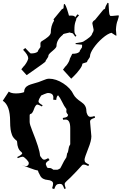

<svg xmlns="http://www.w3.org/2000/svg" viewBox="-20 -1358 852 1344"><path d="M791.5 -1150.4 794.9 -1110.8Q794.9 -1107.9 793 -1107.9Q791 -1107.9 760.3 -1128.4Q733.4 -1122.1 697.3 -1090.8Q661.1 -1059.6 635.5 -1022.7Q609.9 -985.8 609.9 -963.4Q609.9 -957 599.6 -944.1Q589.4 -931.2 589.4 -924.8Q589.4 -922.4 572.8 -918Q556.2 -913.6 556.2 -911.1Q556.2 -896.5 536.6 -870.6Q517.1 -844.7 497.6 -825.7L478.5 -807.1L420.9 -870.6L438 -893.1Q439.5 -893.1 446.8 -902.3Q465.8 -927.7 469.2 -947.8L485.8 -981.4Q520.5 -981.4 534.2 -993.7Q539.6 -998 538.6 -1002.9L554.2 -1026.9L554.7 -1044.9Q539.1 -1045.9 509.3 -1049.3V-1055.7Q556.2 -1062.5 561.5 -1065.9Q590.8 -1083.5 607.4 -1097.7Q624 -1111.8 626.5 -1126Q635.3 -1137.2 635.3 -1150.9L626.5 -1193.8Q626.5 -1208.5 645 -1218.8L703.6 -1290.5Q704.6 -1291 705.8 -1291.7Q707 -1292.5 707.8 -1292.7Q708.5 -1293 709.7 -1293.7Q710.9 -1294.4 711.7 -1294.9Q712.4 -1295.4 713.4 -1296.1Q714.4 -1296.9 714.8 -1297.4Q715.3 -1297.9 715.8 -1298.3Q716.8 -1300.3 716.8 -1305.4Q716.8 -1310.5 732.9 -1338.4L739.7 -1335.9Q742.7 -1264.6 746.8 -1255.4Q751 -1246.1 754.4 -1246.1L768.1 -1246.6L807.6 -1250.5Q812 -1250.5 812 -1246.1Q812 -1241.7 803.7 -1215.3Q793.9 -1193.4 791.5 -1150.4ZM462.9 -1248.5 477.1 -1249Q505.4 -1249 505.4 -1236.3L522.5 -1257.8L533.2 -1251L514.2 -1228.5Q514.2 -1222.2 512.7 -1217.8Q502.4 -1194.8 501.2 -1165.8Q500 -1136.7 502.4 -1128.2Q504.9 -1119.6 515.1 -1107.4L506.8 -1101.1Q491.2 -1126.5 484.4 -1126.5Q475.1 -1126.5 468.8 -1130.9L429.2 -1121.6Q419.9 -1119.1 419.9 -1114.3Q375.5 -1078.6 375.5 -1035.6Q375.5 -1024.4 347.2 -1001.2Q318.8 -978 318.8 -968.8Q318.8 -959.5 308.6 -946.3Q298.3 -933.1 298.3 -927.2Q298.3 -923.8 199.7 -855L166.5 -832L129.4 -873L147 -895Q148.4 -895 155.3 -904.3Q174.3 -930.2 177.7 -949.7Q177.7 -972.2 141.6 -1009.3L156.7 -1022Q174.8 -1001.5 184.6 -992.7Q194.3 -983.9 194.8 -983.9Q229.5 -983.9 242.7 -995.6Q248 -1000.5 247.1 -1005.4L263.2 -1028.8V-1047.4Q261.7 -1062.5 270.5 -1068.4Q299.8 -1085.9 316.4 -1100.1Q333 -1114.3 335.4 -1128.4Q335.4 -1177.2 358.4 -1213.4L355.5 -1221.7L353.5 -1221.2L412.6 -1293Q413.6 -1293.5 414.8 -1294.2Q416 -1294.9 416.7 -1295.2Q417.5 -1295.4 418.7 -1296.1Q419.9 -1296.9 420.7 -1297.4Q421.4 -1297.9 422.4 -1298.6Q423.3 -1299.3 423.8 -1299.8Q424.3 -1300.3 424.8 -1301.3Q425.8 -1302.2 425.8 -1316.2Q425.8 -1330.1 430.2 -1330.1Q439.5 -1330.1 457 -1269ZM100.6 -258.8Q134.3 -274.4 135.7 -285.2Q134.8 -288.6 128.4 -294.9Q101.6 -315.4 99.6 -365.2Q99.6 -370.1 96.7 -373Q71.8 -392.1 64.2 -413.1Q56.6 -434.1 54.2 -451.7Q50.8 -476.1 50.8 -509.8Q50.8 -620.1 -0.5 -652.8L41.5 -716.8Q57.6 -704.1 91.1 -704.1Q124.5 -704.1 148.4 -712.9Q149.4 -746.6 179.2 -760.7Q193.4 -767.1 208 -771Q255.4 -783.7 281 -795.4Q306.6 -807.1 323.7 -807.1Q371.6 -807.1 422.9 -774.2Q474.1 -741.2 495.6 -694.8Q508.3 -670.9 549.3 -643.6Q584.5 -620.6 584.5 -583Q584.5 -568.8 592.3 -554.4Q600.1 -540 613 -540Q626 -540 641.6 -545.9L645.5 -534.2Q623.5 -526.9 616.9 -521.2Q610.4 -515.6 610.4 -506.8L619.6 -403.8Q619.6 -372.1 597.7 -318.4Q571.8 -253.4 571.8 -240.5Q571.8 -227.5 578.1 -221.4Q584.5 -215.3 603.5 -206.1L598.6 -195.8Q576.2 -206.1 567.1 -206.1Q558.1 -206.1 554 -201.2Q549.8 -196.3 536.9 -182.1Q523.9 -168 520.5 -164.3Q517.1 -160.6 505.9 -148.9Q494.6 -137.2 489 -131.6Q483.4 -126 474.1 -116.2Q461.9 -104 447.3 -91.3Q432.6 -78.6 432.6 -69.6Q432.6 -60.5 440.4 -39.1L430.7 -35.2Q421.9 -58.6 416.3 -64.7Q410.6 -70.8 400.4 -70.8H397.5Q383.8 -70.8 375.7 -64.2Q367.7 -57.6 359.4 -34.2L344.7 -40Q351.6 -60.1 351.6 -72.3Q351.6 -84.5 340.3 -90.8Q329.1 -97.2 314.9 -98.1Q275.4 -101.1 261.7 -127.9Q260.7 -130.4 256.8 -137.7Q248.5 -150.9 245.6 -164.1Q228.5 -166.5 189 -181.6Q149.4 -196.8 132.3 -203.1L151.4 -196.8Q157.2 -194.8 163.3 -194.8Q169.4 -194.8 175.5 -200.7Q181.6 -206.5 181.6 -216.1Q181.6 -225.6 164.3 -243.4Q147 -261.2 138.4 -261.2Q129.9 -261.2 104.5 -251ZM196.8 -561Q187.5 -561 187.5 -548.8V-504.9Q187.5 -487.8 205.1 -444.8Q257.8 -313.5 259.8 -272Q259.8 -269 261.7 -265.1L272.5 -251Q280.3 -240.2 289.6 -240.2Q298.8 -240.2 317.4 -251L326.7 -237.8Q300.8 -222.7 300.8 -210.9Q300.8 -204.6 303 -200.9Q305.2 -197.3 306.2 -194.3Q307.1 -191.4 307.4 -190.2Q307.6 -189 308.8 -187Q310.1 -185.1 311.5 -184.6Q315.9 -182.1 320.3 -182.1H326.7Q337.4 -182.1 344.7 -176Q352.1 -169.9 353.5 -169.9H380.4Q384.8 -169.9 385.7 -170.9L401.4 -179.2Q402.3 -179.7 409.2 -193.4Q432.6 -240.7 439.5 -248.5Q446.3 -256.3 447.5 -271Q448.7 -285.6 453.6 -289.1Q457 -295.9 459.7 -314.5Q462.4 -333 467 -339.4Q471.7 -345.7 471.7 -349.1V-460Q471.7 -521 439.5 -521Q428.7 -521 421.4 -520L419.4 -532.2Q442.4 -535.6 449 -540.3Q455.6 -544.9 456.5 -554.2Q455.6 -556.6 450 -563Q444.3 -569.3 444.3 -578.1L445.3 -591.8Q445.3 -596.2 438 -604.2Q430.7 -612.3 414.8 -644.8Q398.9 -677.2 386.7 -690.9Q376 -685.1 373.5 -658.2L352.5 -660.2Q353.5 -665 353.5 -675.8Q353.5 -707 314.5 -707Q310.1 -707 289.8 -699Q269.5 -690.9 268.3 -689.5Q267.1 -688 262.7 -680.2L255.9 -668.5Q249.5 -656.7 249.5 -647Q249.5 -637.2 278.3 -621.1L273.4 -612.8Q249 -626 241.9 -626Q234.9 -626 228.8 -616.9Q222.7 -607.9 218.8 -596.7Q208.5 -565.9 196.8 -561ZM117.7 -209 129.4 -204.1ZM129.4 -204.1Q131.3 -204.1 132.3 -203.1Z"/></svg>

Font: Eater Caps
Style: Regular
Weight: 400
Version: Version 001.002